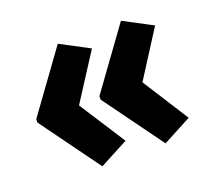

<svg xmlns="http://www.w3.org/2000/svg" viewBox="-87 -617 744 680"><g transform="rotate(-20 284.5 -277.0)"><path d="M28 -283 191 -508 299 -451 187 -277 299 -103 191 -46 28 -270ZM266 -283 429 -508 537 -451 426 -277 537 -103 429 -46 266 -270Z"/></g></svg>

Font: Noto Sans Lao Looped UI Cond ExBd
Style: Regular
Weight: 800
Width: 3
Designer: Mark Frömberg, Ben Mitchell
Foundry: The Fontpad Ltd
Version: Version 1.001; ttfautohint (v1.8.4.7-5d5b)